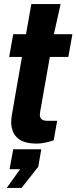

<svg xmlns="http://www.w3.org/2000/svg" viewBox="-20 -694 376 944"><path d="M161 12Q112 12 85 -2.5Q58 -17 46.5 -41Q35 -65 35 -93Q35 -104 37.5 -123Q40 -142 48 -185L88 -414H25L45 -526H108L134 -674H278L245 -526H336L316 -414H225L182 -170Q180 -162 178 -148.5Q176 -135 176 -129Q176 -100 213 -100H261L244 -4Q228 2 204 7Q180 12 161 12ZM13 230 79 138H27L45 40H183L168 126L86 230Z"/></svg>

Font: Archivo VF Beta
Style: Italic
Weight: 400
Italic angle: -10°
Designer: Hector Gatti
Foundry: Omnibus-Type
Version: Version 1.002